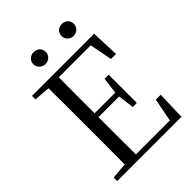

<svg xmlns="http://www.w3.org/2000/svg" viewBox="-254 -1034 1160 1160"><g transform="rotate(-45 326.0 -454.0)"><path d="M247 -806C275 -806 300 -827 300 -857C300 -889 275 -908 247 -908C220 -908 194 -889 194 -857C194 -827 220 -806 247 -806ZM488 -806C515 -806 540 -827 540 -857C540 -889 515 -908 488 -908C459 -908 435 -889 435 -857C435 -827 459 -806 488 -806ZM548 -548H591L584 -728H53V-698L156 -690C157 -591 157 -491 157 -391V-337C157 -236 157 -137 156 -39L53 -30V0H602L608 -183H566L537 -34H247C246 -133 246 -235 246 -353H423L436 -250H471V-491H436L423 -386H246C246 -495 246 -596 247 -693H520Z"/></g></svg>

Font: Noto Serif CJK TC
Style: Regular
Weight: 400
Designer: Ryoko NISHIZUKA 西塚涼子 (kana & ideographs); Frank Grießhammer (Latin, Greek & Cyrillic); Wenlong ZHANG 张文龙 (bopomofo); San
Foundry: Adobe
Version: Version 2.001;hotconv 1.1.0;makeotfexe 2.6.0